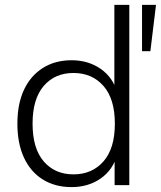

<svg xmlns="http://www.w3.org/2000/svg" viewBox="-20 -756 657 784"><path d="M272 8Q205 8 155 -23Q105 -54 78 -112Q51 -170 51 -251Q51 -332 78 -389.5Q105 -447 155 -478.5Q205 -510 272 -510Q341 -510 391.5 -474.5Q442 -439 459 -377H447V-736H508V0H448V-126H459Q442 -63 391.5 -27.5Q341 8 272 8ZM280 -44Q356 -44 402.5 -97Q449 -150 449 -251Q449 -352 402.5 -405Q356 -458 280 -458Q204 -458 158.5 -405Q113 -352 113 -251Q113 -150 158.5 -97Q204 -44 280 -44ZM560 -547V-736H617L594 -547Z"/></svg>

Font: Mulish ExtraLight Light
Style: Regular
Weight: 300
Version: Version 3.603